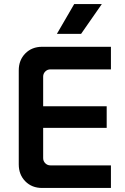

<svg xmlns="http://www.w3.org/2000/svg" viewBox="-20 -932 621 952"><path d="M189 0Q138 0 105.5 -33Q73 -66 73 -117V-583Q73 -634 105.5 -667Q138 -700 189 -700H530V-588H230Q215 -588 204.5 -577.5Q194 -567 194 -552V-148Q194 -133 204.5 -122.5Q215 -112 230 -112H530V0ZM132 -298V-405H509V-298ZM262 -764 348 -912H485L382 -764Z"/></svg>

Font: SUSE Thin SemiBold
Style: Regular
Weight: 600
Version: Version 1.000